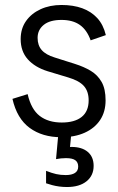

<svg xmlns="http://www.w3.org/2000/svg" viewBox="-20 -539 475 771"><path d="M226 12Q150 12 99 -25.5Q48 -63 30 -142L91 -161Q105 -100 139.5 -73.5Q174 -47 228 -47Q280 -47 308 -69.5Q336 -92 336 -136Q336 -172 317 -193.5Q298 -215 254 -228L171 -253Q120 -269 91.5 -301Q63 -333 63 -382Q63 -424 84.5 -454.5Q106 -485 143 -502Q180 -519 227 -519Q274 -519 310 -506Q346 -493 370.5 -466.5Q395 -440 405 -398L344 -377Q329 -419 300.5 -439Q272 -459 227 -459Q180 -459 155.5 -439Q131 -419 131 -387Q131 -357 147.5 -338Q164 -319 200 -308L282 -282Q317 -271 344.5 -254.5Q372 -238 388 -210Q404 -182 404 -136Q404 -90 382 -57Q360 -24 320 -6Q280 12 226 12ZM249 212Q233 212 218 210Q203 208 190 204.5Q177 201 165 197V147Q188 156 205.5 160Q223 164 244 164Q268 164 281 155.5Q294 147 294 130Q294 113 282.5 104.5Q271 96 245 96Q235 96 225 97Q215 98 205 100L216 -20H268L260 63L231 56Q240 53 249 52Q258 51 267 51Q309 51 332.5 71Q356 91 356 127Q356 166 327.5 189Q299 212 249 212Z"/></svg>

Font: TikTok Sans Light
Style: Regular
Weight: 300
Version: Version 4.000